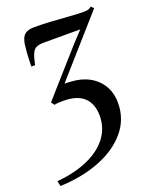

<svg xmlns="http://www.w3.org/2000/svg" viewBox="-169 -594 735 916"><g transform="rotate(-20 198.5 -136.5)"><path d="M-22.5 240.5 -28.5 214Q64 205.5 130.5 175.5Q197 145.5 232.5 98Q268 50.5 268 -11Q268 -70.5 233.8 -103.8Q199.5 -137 126 -137Q114 -137 103 -136.2Q92 -135.5 83.5 -133L71 -149.5L268.5 -372.5L321.5 -429.5Q300 -429.5 266 -429.5Q232 -429.5 196.8 -429.5Q161.5 -429.5 135.5 -429.5Q112.5 -429.5 98.5 -423Q84.5 -416.5 76.2 -397.8Q68 -379 60.5 -342.5H41.5Q42 -361 42.5 -379Q43 -397 44.5 -414.2Q46 -431.5 48 -447.5Q50.5 -470.5 57.8 -485.2Q65 -500 79.8 -507.2Q94.5 -514.5 119 -514.5Q160 -514.5 204.8 -511.8Q249.5 -509 291.2 -505.8Q333 -502.5 365 -502.5Q380.5 -502.5 388.2 -504.5Q396 -506.5 405 -514.5L418.5 -502L162.5 -212Q169 -212 177 -211.5Q185 -211 193.5 -210.5Q246.5 -208 286.2 -186.2Q326 -164.5 348.5 -126.8Q371 -89 371 -38.5Q371 43 320 104.2Q269 165.5 180.2 200.8Q91.5 236 -22.5 240.5Z"/></g></svg>

Font: Merriweather 144pt
Style: Italic
Weight: 400
Italic angle: -7.8°
Version: Version 2.101